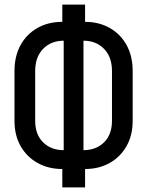

<svg xmlns="http://www.w3.org/2000/svg" viewBox="-20 -790 640 835"><path d="M251 25V-55Q191 -55 144 -81Q97 -107 70 -154Q43 -201 43 -265V-481Q43 -546 69.5 -594Q96 -642 143 -668.5Q190 -695 251 -695V-770H350V-695Q410 -695 457 -668.5Q504 -642 530.5 -594Q557 -546 557 -481V-265Q557 -201 530 -154Q503 -107 456.5 -81Q410 -55 350 -55V25ZM257 -137V-613Q202 -613 167.5 -577.5Q133 -542 133 -481V-265Q133 -205 167.5 -171Q202 -137 257 -137ZM343 -137Q398 -137 432.5 -171Q467 -205 467 -265V-481Q467 -542 432.5 -577.5Q398 -613 343 -613Z"/></svg>

Font: JetBrainsMono NFM Medium
Style: Regular
Weight: 500
Monospace: yes
Designer: Philipp Nurullin, Konstantin Bulenkov
Foundry: JetBrains
Version: Version 2.304; ttfautohint (v1.8.4.7-5d5b);Nerd Fonts 3.3.0